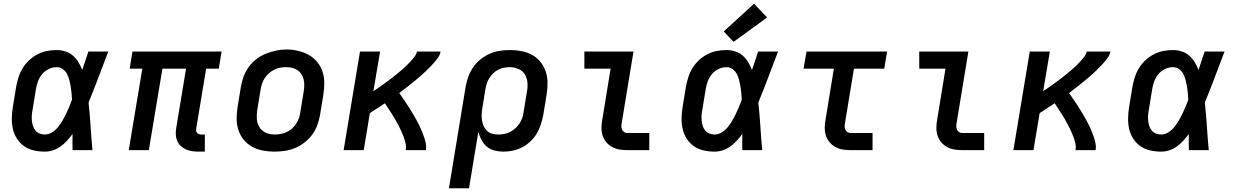

<svg xmlns="http://www.w3.org/2000/svg" viewBox="-20 -807 6640 1032"><path d="M221 8Q191 8 162 1.5Q133 -5 110 -21Q87 -37 71.5 -61Q56 -85 49.5 -113Q43 -141 43.5 -171.5Q44 -202 49 -232L67 -342Q72 -368 80 -393Q88 -418 102.5 -441.5Q117 -465 137.5 -484Q158 -503 182.5 -515.5Q207 -528 233 -533Q259 -538 285 -538Q309 -538 332 -530.5Q355 -523 372.5 -507.5Q390 -492 402 -472Q414 -452 422 -431Q430 -456 438.5 -480.5Q447 -505 455 -530H562Q536 -462 510 -393Q484 -324 456 -256Q463 -192 467 -128Q471 -64 477 0H370Q370 -22 369.5 -43.5Q369 -65 370 -87Q356 -68 340 -50.5Q324 -33 305 -19.5Q286 -6 264.5 1Q243 8 221 8ZM221 -84Q241 -84 259.5 -95.5Q278 -107 291.5 -123.5Q305 -140 315.5 -158Q326 -176 335 -194.5Q344 -213 352 -232.5Q360 -252 367 -271Q366 -289 364.5 -307Q363 -325 360 -342.5Q357 -360 352.5 -377.5Q348 -395 340 -410Q332 -425 317.5 -435.5Q303 -446 285 -446Q263 -446 242 -436Q221 -426 206.5 -408.5Q192 -391 184 -369.5Q176 -348 173 -327L155 -217Q152 -202 151 -187Q150 -172 151.5 -157.5Q153 -143 157.5 -129.5Q162 -116 170.5 -105.5Q179 -95 192.5 -89.5Q206 -84 221 -84Z M1047 8Q1030 8 1012.5 5.5Q995 3 979.5 -4Q964 -11 951.5 -22.5Q939 -34 932.5 -49.5Q926 -65 925 -82.5Q924 -100 927 -118L980 -438H853L780 0H672L745 -438H677L692 -530H1171L1156 -438H1088L1035 -118Q1034 -111 1034.5 -104.5Q1035 -98 1039 -93Q1043 -88 1049.5 -86Q1056 -84 1063 -84H1081V8Z M1454 8Q1423 8 1392 2Q1361 -4 1335 -18.5Q1309 -33 1290 -56Q1271 -79 1261.5 -108Q1252 -137 1252 -168.5Q1252 -200 1257 -232L1275 -342Q1280 -370 1290 -397Q1300 -424 1317.5 -448Q1335 -472 1359 -490Q1383 -508 1410.5 -519Q1438 -530 1465.5 -535.5Q1493 -541 1521 -541Q1553 -541 1583.5 -533.5Q1614 -526 1640 -511.5Q1666 -497 1685 -474Q1704 -451 1713.5 -422Q1723 -393 1723 -361.5Q1723 -330 1718 -298L1700 -188Q1695 -160 1685 -133Q1675 -106 1657.5 -82.5Q1640 -59 1616 -40.5Q1592 -22 1565 -11Q1538 0 1510 4Q1482 8 1454 8ZM1456 -84Q1473 -84 1489 -87Q1505 -90 1520.5 -97Q1536 -104 1549 -115.5Q1562 -127 1571.5 -141.5Q1581 -156 1586.5 -171.5Q1592 -187 1594 -203L1612 -313Q1615 -330 1615.5 -346.5Q1616 -363 1612.5 -378.5Q1609 -394 1600.5 -407.5Q1592 -421 1579 -430Q1566 -439 1550 -442.5Q1534 -446 1517 -446Q1501 -446 1485 -443Q1469 -440 1454 -432.5Q1439 -425 1426 -413.5Q1413 -402 1403.5 -388Q1394 -374 1389 -358.5Q1384 -343 1381 -327L1363 -217Q1359 -192 1360.5 -167.5Q1362 -143 1374.5 -123Q1387 -103 1409 -93.5Q1431 -84 1456 -84Z M1827 0 1915 -530H2023L1987 -317Q2001 -326 2014 -335Q2027 -344 2040 -353.5Q2053 -363 2066 -372.5Q2079 -382 2091.5 -392Q2104 -402 2116.5 -412Q2129 -422 2141 -432.5Q2153 -443 2164.5 -454Q2176 -465 2187 -477Q2198 -489 2208 -502Q2218 -515 2221 -530H2348Q2346 -515 2337 -501.5Q2328 -488 2318 -476Q2308 -464 2296.5 -452Q2285 -440 2273.5 -429Q2262 -418 2250.5 -407.5Q2239 -397 2226.5 -386.5Q2214 -376 2201.5 -366Q2189 -356 2176.5 -346Q2164 -336 2151.5 -326.5Q2139 -317 2126 -307Q2136 -293 2145.5 -279Q2155 -265 2164.5 -251Q2174 -237 2183 -222.5Q2192 -208 2200.5 -193.5Q2209 -179 2217.5 -164Q2226 -149 2233.5 -133.5Q2241 -118 2247.5 -102Q2254 -86 2259.5 -70Q2265 -54 2268.5 -36Q2272 -18 2269 0H2161Q2164 -18 2160 -36Q2156 -54 2150 -70.5Q2144 -87 2136.5 -103Q2129 -119 2121 -134.5Q2113 -150 2104.5 -165Q2096 -180 2086.5 -194.5Q2077 -209 2067.5 -223.5Q2058 -238 2049 -252Q2029 -239 2008.5 -225.5Q1988 -212 1968 -199L1935 0Z M2393 205 2483 -342Q2488 -369 2497.5 -395.5Q2507 -422 2523.5 -446Q2540 -470 2563.5 -488.5Q2587 -507 2613 -518.5Q2639 -530 2667 -534Q2695 -538 2722 -538Q2753 -538 2784 -532Q2815 -526 2841 -511.5Q2867 -497 2885.5 -473.5Q2904 -450 2913.5 -421.5Q2923 -393 2923 -361.5Q2923 -330 2918 -298L2900 -188Q2895 -163 2887 -138Q2879 -113 2865 -89.5Q2851 -66 2831 -47Q2811 -28 2787 -15.5Q2763 -3 2737.5 2.5Q2712 8 2686 8Q2661 8 2637.5 2Q2614 -4 2596.5 -19Q2579 -34 2568 -54.5Q2557 -75 2551 -98L2501 205ZM2658 -84Q2674 -84 2690 -87Q2706 -90 2721 -97.5Q2736 -105 2749 -116.5Q2762 -128 2771.5 -142Q2781 -156 2786.5 -171.5Q2792 -187 2794 -203L2812 -313Q2817 -338 2815 -362.5Q2813 -387 2801 -407Q2789 -427 2766.5 -436.5Q2744 -446 2720 -446Q2704 -446 2688.5 -443Q2673 -440 2658 -432.5Q2643 -425 2631 -413Q2619 -401 2610 -387Q2601 -373 2596.5 -358Q2592 -343 2589 -327L2573 -229Q2570 -212 2569 -195Q2568 -178 2570.5 -161.5Q2573 -145 2579.5 -130Q2586 -115 2597.5 -104Q2609 -93 2625 -88.5Q2641 -84 2658 -84Z M3352 0Q3330 0 3309 -3.5Q3288 -7 3270 -17Q3252 -27 3239 -42.5Q3226 -58 3219.5 -77.5Q3213 -97 3213 -119Q3213 -141 3217 -162L3262 -438H3121V-530H3385L3322 -147Q3320 -138 3320 -128.5Q3320 -119 3323.5 -110.5Q3327 -102 3335 -97Q3343 -92 3352 -92H3470V0Z M3821 8Q3791 8 3762 1.5Q3733 -5 3710 -21Q3687 -37 3671.5 -61Q3656 -85 3649.5 -113Q3643 -141 3643.5 -171.5Q3644 -202 3649 -232L3667 -342Q3672 -368 3680 -393Q3688 -418 3702.5 -441.5Q3717 -465 3737.5 -484Q3758 -503 3782.5 -515.5Q3807 -528 3833 -533Q3859 -538 3885 -538Q3909 -538 3932 -530.5Q3955 -523 3972.5 -507.5Q3990 -492 4002 -472Q4014 -452 4022 -431Q4030 -456 4038.5 -480.5Q4047 -505 4055 -530H4162Q4136 -462 4110 -393Q4084 -324 4056 -256Q4063 -192 4067 -128Q4071 -64 4077 0H3970Q3970 -22 3969.5 -43.5Q3969 -65 3970 -87Q3956 -68 3940 -50.5Q3924 -33 3905 -19.5Q3886 -6 3864.5 1Q3843 8 3821 8ZM3821 -84Q3841 -84 3859.5 -95.5Q3878 -107 3891.5 -123.5Q3905 -140 3915.5 -158Q3926 -176 3935 -194.5Q3944 -213 3952 -232.5Q3960 -252 3967 -271Q3966 -289 3964.5 -307Q3963 -325 3960 -342.5Q3957 -360 3952.5 -377.5Q3948 -395 3940 -410Q3932 -425 3917.5 -435.5Q3903 -446 3885 -446Q3863 -446 3842 -436Q3821 -426 3806.5 -408.5Q3792 -391 3784 -369.5Q3776 -348 3773 -327L3755 -217Q3752 -202 3751 -187Q3750 -172 3751.5 -157.5Q3753 -143 3757.5 -129.5Q3762 -116 3770.5 -105.5Q3779 -95 3792.5 -89.5Q3806 -84 3821 -84ZM3923 -582 3870 -638 4033 -787 4103 -713Z M4552 0Q4530 0 4509 -3.5Q4488 -7 4470 -17Q4452 -27 4439 -42.5Q4426 -58 4419.5 -77.5Q4413 -97 4413 -119Q4413 -141 4417 -162L4462 -438H4299L4315 -530H4748L4733 -438H4570L4522 -147Q4520 -138 4520 -128.5Q4520 -119 4523.5 -110.5Q4527 -102 4535 -97Q4543 -92 4552 -92H4670V0Z M5152 0Q5130 0 5109 -3.5Q5088 -7 5070 -17Q5052 -27 5039 -42.5Q5026 -58 5019.5 -77.5Q5013 -97 5013 -119Q5013 -141 5017 -162L5062 -438H4921V-530H5185L5122 -147Q5120 -138 5120 -128.5Q5120 -119 5123.5 -110.5Q5127 -102 5135 -97Q5143 -92 5152 -92H5270V0Z M5427 0 5515 -530H5623L5587 -317Q5601 -326 5614 -335Q5627 -344 5640 -353.5Q5653 -363 5666 -372.5Q5679 -382 5691.5 -392Q5704 -402 5716.5 -412Q5729 -422 5741 -432.5Q5753 -443 5764.5 -454Q5776 -465 5787 -477Q5798 -489 5808 -502Q5818 -515 5821 -530H5948Q5946 -515 5937 -501.5Q5928 -488 5918 -476Q5908 -464 5896.5 -452Q5885 -440 5873.5 -429Q5862 -418 5850.5 -407.5Q5839 -397 5826.5 -386.5Q5814 -376 5801.5 -366Q5789 -356 5776.5 -346Q5764 -336 5751.5 -326.5Q5739 -317 5726 -307Q5736 -293 5745.5 -279Q5755 -265 5764.5 -251Q5774 -237 5783 -222.5Q5792 -208 5800.5 -193.5Q5809 -179 5817.5 -164Q5826 -149 5833.5 -133.5Q5841 -118 5847.5 -102Q5854 -86 5859.5 -70Q5865 -54 5868.5 -36Q5872 -18 5869 0H5761Q5764 -18 5760 -36Q5756 -54 5750 -70.5Q5744 -87 5736.5 -103Q5729 -119 5721 -134.5Q5713 -150 5704.5 -165Q5696 -180 5686.5 -194.5Q5677 -209 5667.5 -223.5Q5658 -238 5649 -252Q5629 -239 5608.5 -225.5Q5588 -212 5568 -199L5535 0Z M6221 8Q6191 8 6162 1.5Q6133 -5 6110 -21Q6087 -37 6071.5 -61Q6056 -85 6049.5 -113Q6043 -141 6043.5 -171.5Q6044 -202 6049 -232L6067 -342Q6072 -368 6080 -393Q6088 -418 6102.5 -441.5Q6117 -465 6137.5 -484Q6158 -503 6182.5 -515.5Q6207 -528 6233 -533Q6259 -538 6285 -538Q6309 -538 6332 -530.5Q6355 -523 6372.5 -507.5Q6390 -492 6402 -472Q6414 -452 6422 -431Q6430 -456 6438.5 -480.5Q6447 -505 6455 -530H6562Q6536 -462 6510 -393Q6484 -324 6456 -256Q6463 -192 6467 -128Q6471 -64 6477 0H6370Q6370 -22 6369.5 -43.5Q6369 -65 6370 -87Q6356 -68 6340 -50.5Q6324 -33 6305 -19.5Q6286 -6 6264.5 1Q6243 8 6221 8ZM6221 -84Q6241 -84 6259.5 -95.5Q6278 -107 6291.5 -123.5Q6305 -140 6315.5 -158Q6326 -176 6335 -194.5Q6344 -213 6352 -232.5Q6360 -252 6367 -271Q6366 -289 6364.5 -307Q6363 -325 6360 -342.5Q6357 -360 6352.5 -377.5Q6348 -395 6340 -410Q6332 -425 6317.5 -435.5Q6303 -446 6285 -446Q6263 -446 6242 -436Q6221 -426 6206.5 -408.5Q6192 -391 6184 -369.5Q6176 -348 6173 -327L6155 -217Q6152 -202 6151 -187Q6150 -172 6151.5 -157.5Q6153 -143 6157.5 -129.5Q6162 -116 6170.5 -105.5Q6179 -95 6192.5 -89.5Q6206 -84 6221 -84Z"/></svg>

Font: Iosevka Curly SmBdEx
Style: Italic
Weight: 600
Width: 7
Italic angle: -9°
Monospace: yes
Designer: Belleve Invis
Foundry: Belleve Invis
Version: Version 11.1.0; ttfautohint (v1.8.3)